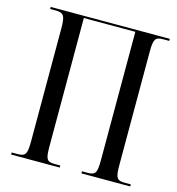

<svg xmlns="http://www.w3.org/2000/svg" viewBox="-106 -806 826 897"><g transform="rotate(15 306.5 -357.0)"><path d="M29 0H264V-10H236C198 -10 192 -22 192 -84V-704H441V-86C441 -22 435 -10 395 -10H369V0H605V-10H576C537 -10 530 -22 530 -84V-630C530 -692 537 -704 576 -704H605V-714H29V-704H54C95 -704 103 -692 103 -629V-84C103 -22 96 -10 57 -10H29Z"/></g></svg>

Font: Noto Serif Display ExtraCondensed
Style: Regular
Weight: 400
Width: 2
Designer: Monotype Design Team
Foundry: Monotype Imaging Inc.
Version: Version 2.009